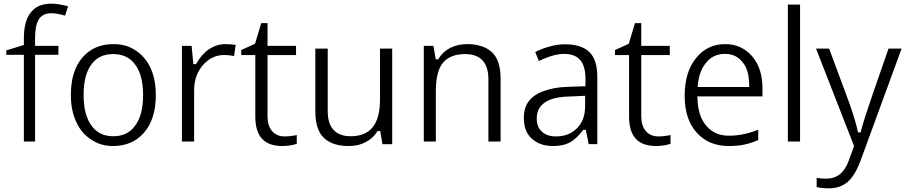

<svg xmlns="http://www.w3.org/2000/svg" viewBox="-20 -785 4935 1045"><path d="M177.2 -535.2H170.9V-542.5V-577.1C170.9 -623.5 177.7 -657.7 190.9 -679.2C205.1 -701.7 227.5 -712.9 258.8 -712.9C279.8 -712.9 305.2 -708.5 334 -699.7L350.6 -750.5C315.9 -760.3 286.1 -765.1 260.3 -765.1C209.5 -765.1 172.4 -749.5 148.4 -718.3C122.6 -687 109.9 -639.2 109.9 -575.2V-545.4V-540L104.5 -538.6L14.2 -510.7V-486.8H102.5H109.9V-479.5V-14.6H170.9V-479.5V-486.8H177.2H297.9V-535.2Z M763.7 -470.7C746.6 -490.7 727.5 -506.3 705.6 -518.1C675.3 -536.1 639.2 -544.9 598.1 -544.9C527.3 -544.9 471.2 -521 429.2 -472.7C386.7 -423.8 365.7 -355.5 365.7 -268.1C365.7 -211.4 375.5 -162.1 395.5 -120.1C415 -77.6 442.9 -45.9 478.5 -23.9C512.2 -1.5 551.3 9.8 594.7 9.8C665.5 9.8 721.7 -14.6 764.2 -63C806.6 -112.3 828.1 -180.7 828.1 -268.1C828.1 -353.5 806.6 -420.9 763.7 -470.7ZM477.1 -433.6C503.9 -471.7 543.5 -490.7 595.7 -490.7C648.4 -490.7 688.5 -471.7 715.8 -433.1C744.6 -395 758.8 -339.8 758.8 -268.1C758.8 -195.3 744.6 -140.1 715.8 -101.6C688.5 -63 648.9 -43.5 596.7 -43.5C544.4 -43.5 504.9 -63 477.5 -102.1C449.2 -140.6 435.1 -195.8 435.1 -268.1C435.1 -341.3 449.2 -396.5 477.1 -433.6Z M1118.7 -518.1C1091.8 -500 1068.4 -473.6 1049.3 -439.9L1047.4 -436H1043H1039.1H1032.2L1031.7 -442.9L1022.9 -535.2H970.2V-14.6H1036.6V-294.4C1036.6 -348.6 1052.7 -394 1084.5 -430.7C1116.2 -467.3 1155.8 -485.8 1201.2 -485.8C1216.8 -485.8 1233.9 -483.9 1253.9 -480L1262.7 -540.5C1246.1 -543.5 1228 -544.9 1207 -544.9C1175.3 -544.9 1146 -535.6 1118.7 -518.1Z M1460.9 -71.8C1443.8 -91.3 1436 -118.7 1436 -153.3V-477.5V-485.4H1443.4H1591.3V-535.2H1443.4H1436V-542.5V-659.2H1401.9L1369.1 -550.3L1368.2 -546.9L1365.2 -545.4L1293 -512.7V-485.4H1362.3H1369.6V-477.5V-150.9C1369.6 -42 1418 9.8 1517.6 9.8C1530.8 9.8 1545.9 8.3 1562.5 5.9C1576.2 3.4 1586.9 1 1595.2 -2.4V-50.3C1589.8 -48.3 1580.6 -46.9 1571.8 -45.9C1558.1 -43.5 1544.4 -42.5 1529.3 -42.5C1500.5 -42.5 1477.5 -52.2 1460.9 -71.8Z M1696.3 -177.7C1696.3 -111.8 1711.9 -64 1742.7 -34.7C1773.4 -4.9 1818.8 9.8 1878.9 9.8C1912.6 9.8 1942.9 2.9 1968.8 -10.7C1995.6 -23.9 2017.1 -43.5 2032.7 -68.4L2035.2 -71.8H2039.1H2043.5H2049.8L2050.8 -65.4L2061.5 0H2114.7V-520.5H2048.3V-246.6C2048.3 -175.8 2034.7 -124 2007.8 -91.8C1981.9 -59.6 1941.9 -43.5 1888.2 -43.5C1847.2 -43.5 1816.4 -55.2 1795.4 -78.1C1773.9 -101.1 1763.7 -135.7 1763.7 -180.7V-520.5H1696.3Z M2704.6 -356.4C2704.6 -422.9 2689 -470.7 2658.2 -500.5C2639.6 -518.1 2615.2 -530.8 2585.4 -537.6C2566.4 -543 2544.9 -544.9 2521.5 -544.9C2487.8 -544.9 2457 -537.6 2429.7 -523.9C2402.8 -509.8 2381.8 -490.2 2366.7 -465.3L2364.7 -461.9H2360.8H2357.4H2351.6L2350.6 -467.8L2338.9 -535.2H2286.6V-14.6H2352.1V-288.1C2352.1 -359.9 2364.7 -411.1 2390.6 -442.9C2416.5 -474.6 2457 -490.7 2512.2 -490.7C2533.2 -490.7 2551.3 -487.8 2566.4 -481.9C2582.5 -476.6 2595.7 -467.8 2606.4 -456.1C2627.9 -432.6 2638.2 -398.4 2638.2 -353.5V-14.6H2704.6Z M3231 -367.7C3231 -429.7 3216.3 -474.6 3187 -502.4C3157.7 -530.3 3113.8 -543.9 3055.2 -543.9C3026.9 -543.9 2998.5 -540 2970.7 -531.7C2943.4 -524.4 2917.5 -514.6 2893.1 -502L2912.6 -453.1C2966.8 -478.5 3011.2 -491.7 3050.8 -491.7C3089.4 -491.7 3118.2 -480.5 3137.7 -458.5C3156.7 -436.5 3166.5 -402.8 3166.5 -357.4V-323.2V-315.9L3159.2 -315.4L3072.3 -312.5C3020 -311 2976.1 -303.2 2941.4 -290C2866.7 -264.2 2831.1 -215.8 2831.1 -145C2831.1 -94.7 2845.2 -56.6 2874 -30.8C2902.8 -3.9 2941.4 9.8 2990.2 9.8C3025.4 9.8 3054.7 3.9 3078.1 -7.8C3101.6 -19.5 3126.5 -42 3152.3 -75.7L3154.8 -78.6H3158.2H3162.1H3168L3169.4 -72.8L3184.1 -0.5H3231ZM2930.7 -67.4C2911.1 -84 2901.4 -107.9 2901.4 -139.6C2901.4 -179.7 2917 -209.5 2947.8 -228.5C2974.6 -247.6 3020.5 -258.3 3078.6 -259.8L3156.7 -263.2L3164.6 -263.7V-255.9V-207.5C3164.6 -156.2 3149.9 -115.2 3119.1 -85.9C3090.3 -56.6 3052.2 -42.5 3004.9 -42.5C2974.1 -42.5 2949.2 -50.8 2930.7 -67.4Z M3495.1 -71.8C3478 -91.3 3470.2 -118.7 3470.2 -153.3V-477.5V-485.4H3477.5H3625.5V-535.2H3477.5H3470.2V-542.5V-659.2H3436L3403.3 -550.3L3402.3 -546.9L3399.4 -545.4L3327.1 -512.7V-485.4H3396.5H3403.8V-477.5V-150.9C3403.8 -42 3452.1 9.8 3551.8 9.8C3564.9 9.8 3580.1 8.3 3596.7 5.9C3610.4 3.4 3621.1 1 3629.4 -2.4V-50.3C3624 -48.3 3614.7 -46.9 3606 -45.9C3592.3 -43.5 3578.6 -42.5 3563.5 -42.5C3534.7 -42.5 3511.7 -52.2 3495.1 -71.8Z M4031.2 2C4055.2 -3.4 4079.6 -10.7 4106.9 -22.5V-79.1C4052.7 -57.1 4000 -46.4 3948.2 -46.4C3895.5 -46.4 3854.5 -64 3825.2 -99.6C3793.9 -134.3 3777.3 -185.5 3775.9 -252.4V-260.3H3783.2H4129.9V-305.2C4129.9 -377.4 4110.8 -435.5 4073.2 -479.5C4054.2 -501.5 4032.2 -517.6 4006.8 -528.8C3983.4 -539.6 3956.5 -544.9 3926.3 -544.9C3861.8 -544.9 3809.1 -519.5 3768.6 -469.2C3727.5 -418.9 3706.5 -350.6 3706.5 -263.2C3706.5 -177.2 3728.5 -110.4 3772.9 -62C3816.4 -14.2 3874 9.8 3945.8 9.8C3978.5 9.8 4007.3 7.3 4031.2 2ZM4021.5 -446.3C4046.9 -418.5 4057.6 -372.1 4057.6 -319.3V-311.5H4050.3H3785.2H3777.3L3777.8 -319.8C3782.2 -372.6 3797.9 -414.6 3824.7 -445.3C3849.6 -476.1 3883.3 -491.7 3925.3 -491.7C3966.3 -491.7 3998 -477.1 4021.5 -446.3Z M4268.1 -759.8V-14.6H4334.5V-759.8Z M4628.4 10.3 4627.4 12.7 4599.6 88.9C4576.2 154.8 4535.6 187.5 4477.5 187.5C4458.5 187.5 4440.9 186 4424.8 183.1V233.4C4446.3 237.8 4468.8 240.2 4490.7 240.2C4532.7 240.2 4567.4 228 4594.7 204.1C4622.6 179.7 4646.5 138.2 4667.5 79.1L4887.2 -520.5H4815.9C4744.6 -316.4 4702.6 -194.3 4690.4 -154.8C4677.7 -114.7 4669.4 -86.4 4665.5 -69.8L4664.1 -64.5H4658.7H4655.3H4649.4L4648.4 -70.3C4642.6 -101.1 4627.9 -150.9 4604 -220.2L4492.7 -520.5H4421.4L4627.4 7.3Z"/></svg>

Font: Sahel Light
Style: Regular
Weight: 300
Foundry: Saber Rastikerdar (saber.rastikerdar@gmail.com)
Version: Version 3.4.0